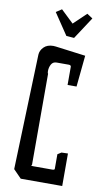

<svg xmlns="http://www.w3.org/2000/svg" viewBox="-97 -945 528 971"><g transform="rotate(10 167.0 -460.0)"><path d="M225 -768 185 -771 111 -881 140 -900 205 -838 270 -900 299 -881ZM296 -20H83L42 -62L62 -653Q63 -675 80.5 -692.5Q98 -710 129 -710L142 -709L296 -689L280 -528H234V-621Q234 -630 222 -630H160Q141 -630 132.5 -614.5Q124 -599 124 -580Q124 -569 127 -567V-99Q124 -98 124 -96Q124 -93 133 -93H232Q244 -93 244 -99V-174L263 -186L296 -187Z"/></g></svg>

Font: Bahiana
Style: Regular
Weight: 400
Designer: Pablo Cosgaya & Dani Raskovsky
Foundry: Pablo Cosgaya & Dani Raskovsky
Version: Version 1.005